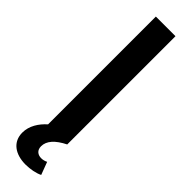

<svg xmlns="http://www.w3.org/2000/svg" viewBox="-319 -716 913 913"><g transform="rotate(45 137.5 -260.0)"><path d="M204 -728H72V-3C39 26 13 66 13 111C13 174 62 208 132 208C163 208 198 201 219 190L195 126C185 131 174 134 163 134C140 134 122 121 122 94C122 58 150 27 204 0Z"/></g></svg>

Font: Wafeq Semi Bold
Style: Regular
Weight: 600
Designer: Rasmus Andersson & Azza Alameddine
Foundry: Google & TypeTogether
Version: Version 3.000;January 28, 2025;FontCreator 15.0.0.3014 64-bi